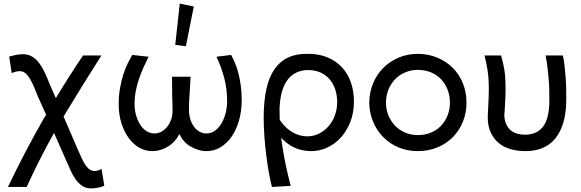

<svg xmlns="http://www.w3.org/2000/svg" viewBox="-20 -831 3224 1066"><path d="M485 215Q457 215 436.5 201Q416 187 400.5 165.5Q385 144 373 117.5Q361 91 351 68L280 -93Q199 52 128 207H24Q115 17 219 -166Q227 -180 236 -194L191 -294Q179 -325 168 -350.5Q157 -376 145 -395.5Q133 -415 120 -425.5Q107 -436 89 -436Q78 -436 65.5 -432.5Q53 -429 45 -425L31 -517Q45 -521 66 -525.5Q87 -530 107 -530Q137 -530 159.5 -516Q182 -502 198.5 -479.5Q215 -457 229 -427Q243 -397 255 -366L290 -286Q362 -406 441 -523H543Q439 -360 333 -184L415 6Q425 30 435 50.5Q445 71 455.5 86.5Q466 102 478 110Q490 118 503 118Q505 118 507 118Q515 118 525 115Q535 112 544 107L559 200Q548 206 527 210.5Q506 215 485 215Z M639 -253Q639 -300 646.5 -342.5Q654 -385 665.5 -420Q677 -455 690.5 -482Q704 -509 714 -526L805 -516Q789 -484 775 -452.5Q761 -421 750.5 -389Q740 -357 733.5 -324Q727 -291 727 -257Q727 -221 735.5 -191Q744 -161 758.5 -138.5Q773 -116 793.5 -103Q814 -90 838 -90Q859 -90 877 -100.5Q895 -111 908.5 -127.5Q922 -144 930 -167Q938 -190 938 -215Q938 -226 937.5 -249.5Q937 -273 936 -301Q935 -386 935 -405H1038Q1037 -390 1036 -366Q1035 -342 1033 -316.5Q1031 -291 1030 -266.5Q1029 -242 1029 -225Q1029 -196 1036 -171.5Q1043 -147 1056 -129Q1069 -111 1087 -100.5Q1105 -90 1126 -90Q1151 -90 1171.5 -104Q1192 -118 1207 -141.5Q1222 -165 1231 -196.5Q1240 -228 1241 -265Q1241 -299 1237.5 -331Q1234 -363 1226 -394Q1218 -425 1207 -455.5Q1196 -486 1182 -516L1263 -526Q1272 -510 1283 -485.5Q1294 -461 1302.5 -429Q1311 -397 1316.5 -358.5Q1322 -320 1322 -276Q1322 -214 1307 -162Q1292 -110 1266 -72.5Q1240 -35 1204.5 -13.5Q1169 8 1127 8Q1103 8 1080.5 1Q1058 -6 1037.5 -18Q1017 -30 1002 -47Q987 -64 978 -84H974Q954 -43 913 -17.5Q872 8 826 8Q786 8 752.5 -11.5Q719 -31 694 -65.5Q669 -100 654 -147.5Q639 -195 639 -253ZM1056 -795 1012 -574 953 -582 978 -811Z M1490 207Q1481 174 1473 129Q1465 84 1458.5 33Q1452 -18 1448 -72.5Q1444 -127 1444 -178Q1444 -269 1459 -336.5Q1474 -404 1504.5 -447.5Q1535 -491 1579 -511.5Q1623 -532 1681 -532Q1684 -532 1687 -532Q1690 -532 1693 -532Q1751 -532 1798 -512.5Q1845 -493 1878 -458Q1911 -423 1928 -374Q1945 -325 1945 -268Q1945 -205 1925 -154Q1905 -103 1872 -67Q1839 -31 1796.5 -11.5Q1754 8 1708 8Q1683 8 1657 2.5Q1631 -3 1606.5 -15.5Q1582 -28 1560 -48Q1550 -56 1541 -67Q1544 -42 1548 -18Q1556 35 1567.5 89.5Q1579 144 1594 201ZM1532 -226Q1532 -196 1533 -166Q1545 -148 1558 -134Q1579 -112 1600.5 -99Q1622 -86 1643 -80Q1664 -74 1685 -74Q1721 -74 1751 -89Q1781 -104 1804 -130Q1827 -156 1839.5 -191Q1852 -226 1852 -265Q1852 -300 1842 -332Q1832 -364 1812 -388.5Q1792 -413 1761.5 -427.5Q1731 -442 1691 -442Q1657 -442 1628.5 -429.5Q1600 -417 1579 -391Q1558 -365 1546 -324Q1534 -283 1532 -226Z M2300 8Q2242 8 2193 -12.5Q2144 -33 2108 -69.5Q2072 -106 2051.5 -155Q2031 -204 2030 -261Q2031 -319 2051.5 -368.5Q2072 -418 2108 -454Q2144 -490 2193 -511Q2242 -532 2300 -532Q2358 -532 2408 -511Q2458 -490 2494 -454Q2530 -418 2550 -368.5Q2570 -319 2570 -261Q2570 -204 2550 -155Q2530 -106 2494 -69.5Q2458 -33 2408 -12.5Q2358 8 2300 8ZM2300 -81Q2339 -81 2372 -94.5Q2405 -108 2428 -132Q2451 -156 2464.5 -189Q2478 -222 2478 -261Q2478 -301 2464.5 -334.5Q2451 -368 2428 -392Q2405 -416 2372 -429.5Q2339 -443 2300 -443Q2263 -443 2230.5 -429.5Q2198 -416 2174.5 -392Q2151 -368 2137 -334.5Q2123 -301 2123 -261Q2123 -222 2137 -189Q2151 -156 2174.5 -132Q2198 -108 2230.5 -94.5Q2263 -81 2300 -81Z M2688 -179Q2688 -191 2689 -208.5Q2690 -226 2691 -247Q2692 -268 2693 -291Q2694 -314 2694 -336Q2694 -396 2687 -440.5Q2680 -485 2670 -523H2762Q2768 -502 2772.5 -483Q2777 -464 2780.5 -442Q2784 -420 2785.5 -395Q2787 -370 2787 -337Q2787 -315 2786 -293Q2785 -271 2784 -252Q2783 -233 2782 -217.5Q2781 -202 2780 -191Q2781 -162 2790.5 -141.5Q2800 -121 2815 -108Q2830 -95 2851 -89Q2872 -83 2896 -83Q2962 -84 2996 -129Q3030 -174 3030 -275Q3030 -278 3030 -281Q3030 -302 3029.5 -330Q3029 -358 3026.5 -389Q3024 -420 3020 -454Q3016 -488 3009 -523H3105Q3111 -497 3114.5 -465Q3118 -433 3120.5 -400.5Q3123 -368 3123.5 -336.5Q3124 -305 3124 -279Q3124 -206 3108 -151.5Q3092 -97 3062.5 -61.5Q3033 -26 2991.5 -9Q2950 8 2897 8Q2855 8 2816.5 -2.5Q2778 -13 2750 -36Q2722 -59 2705 -94.5Q2688 -130 2688 -179Z"/></svg>

Font: Rising Sun Medium
Style: Regular
Weight: 500
Designer: Matt McInerney, Pablo Impallari, Rodrigo Fuenzalida (Raleway font), Stephen Hutchings (Greek), Cristiano Sobral (main ch
Foundry: The Rising Sun Project Authors
Version: Version 4.327; ttfautohint (v1.8.4.7-5d5b-dirty)